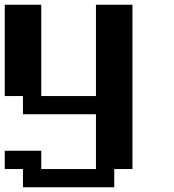

<svg xmlns="http://www.w3.org/2000/svg" viewBox="-20 -789 732 809"><path d="M76.7 0V-76.7H0V-153.8H153.8V-76.7H384.3V-307.6H76.7V-384.3H0V-769H153.8V-384.3H384.3V-769H538.1V-76.7H461.4V0Z"/></svg>

Font: Good Old DOS
Style: Regular
Weight: 400
Designer: Vasily Draigo
Foundry: Vasily Draigo
Version: 1.0